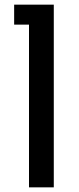

<svg xmlns="http://www.w3.org/2000/svg" viewBox="-20 -598 336 821"><path d="M104 203.1V-492.7H40.5V-578.1H210V203.1Z"/></svg>

Font: Heebo Medium
Style: Regular
Weight: 500
Designer: Oded Ezer
Foundry: Ezer Type House
Version: Version 3.100